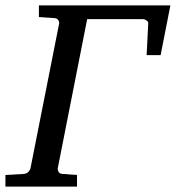

<svg xmlns="http://www.w3.org/2000/svg" viewBox="-45 -691 651 711"><path d="M549.8 -486.8H498L503.9 -604Q504.4 -610.4 497.8 -615.2Q491.2 -620.1 484.9 -620.1H277.8L168.9 -67.9Q168 -62 171.6 -54.9Q175.3 -47.9 186 -46.9L240.2 -43V0H-24.9V-43L43 -46.9Q53.7 -47.9 60.3 -54.9Q66.9 -62 67.9 -67.9L173.8 -603Q175.3 -608.9 171.4 -615.7Q167.5 -622.6 157.2 -624L99.1 -627.9V-670.9H585.9Z"/></svg>

Font: Charis SIL Cyr
Style: Italic
Weight: 400
Italic angle: -11°
Foundry: SIL International
Version: Version 5.000